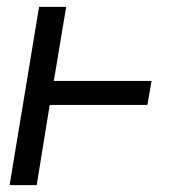

<svg xmlns="http://www.w3.org/2000/svg" viewBox="-20 -540 540 560"><path d="M8 0 94 -520H173L137 -304H422L410 -234H125L87 0Z"/></svg>

Font: Iosevka SS18
Style: Italic
Weight: 400
Italic angle: -9°
Monospace: yes
Designer: Belleve Invis
Foundry: Belleve Invis
Version: Version 25.1.1; ttfautohint (v1.8.4)